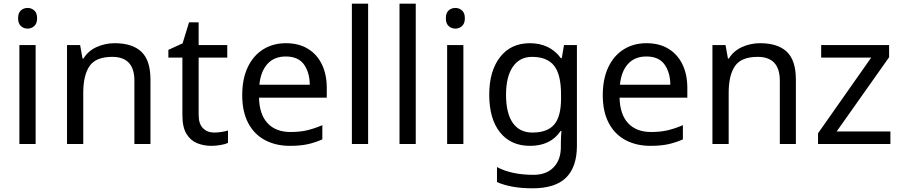

<svg xmlns="http://www.w3.org/2000/svg" viewBox="-20 -780 4882 1040"><path d="M130 -737Q150 -737 165.5 -723.5Q181 -710 181 -681Q181 -653 165.5 -639Q150 -625 130 -625Q108 -625 93 -639Q78 -653 78 -681Q78 -710 93 -723.5Q108 -737 130 -737ZM173 -536V0H85V-536Z M601 -546Q697 -546 746 -499.5Q795 -453 795 -349V0H708V-343Q708 -472 588 -472Q499 -472 465 -422Q431 -372 431 -278V0H343V-536H414L427 -463H432Q458 -505 504 -525.5Q550 -546 601 -546Z M1140 -62Q1160 -62 1181 -65.5Q1202 -69 1215 -73V-6Q1201 1 1175 5.5Q1149 10 1125 10Q1083 10 1047.5 -4.5Q1012 -19 990 -55Q968 -91 968 -156V-468H892V-510L969 -545L1004 -659H1056V-536H1211V-468H1056V-158Q1056 -109 1079.5 -85.5Q1103 -62 1140 -62Z M1529 -546Q1598 -546 1647.5 -516Q1697 -486 1723.5 -431.5Q1750 -377 1750 -304V-251H1383Q1385 -160 1429.5 -112.5Q1474 -65 1554 -65Q1605 -65 1644.5 -74.5Q1684 -84 1726 -102V-25Q1685 -7 1645 1.5Q1605 10 1550 10Q1474 10 1415.5 -21Q1357 -52 1324.5 -113.5Q1292 -175 1292 -264Q1292 -352 1321.5 -415Q1351 -478 1404.5 -512Q1458 -546 1529 -546ZM1528 -474Q1465 -474 1428.5 -433.5Q1392 -393 1385 -321H1658Q1657 -389 1626 -431.5Q1595 -474 1528 -474Z M1974 0H1886V-760H1974Z M2232 0H2144V-760H2232Z M2447 -737Q2467 -737 2482.5 -723.5Q2498 -710 2498 -681Q2498 -653 2482.5 -639Q2467 -625 2447 -625Q2425 -625 2410 -639Q2395 -653 2395 -681Q2395 -710 2410 -723.5Q2425 -737 2447 -737ZM2490 -536V0H2402V-536Z M2850 -546Q2903 -546 2945.5 -526Q2988 -506 3018 -465H3023L3035 -536H3105V9Q3105 124 3046.5 182Q2988 240 2865 240Q2747 240 2672 206V125Q2751 167 2870 167Q2939 167 2978.5 126.5Q3018 86 3018 16V-5Q3018 -17 3019 -39.5Q3020 -62 3021 -71H3017Q2963 10 2851 10Q2747 10 2688.5 -63Q2630 -136 2630 -267Q2630 -395 2688.5 -470.5Q2747 -546 2850 -546ZM2862 -472Q2795 -472 2758 -418.5Q2721 -365 2721 -266Q2721 -167 2757.5 -114.5Q2794 -62 2864 -62Q2945 -62 2982 -105.5Q3019 -149 3019 -246V-267Q3019 -377 2981 -424.5Q2943 -472 2862 -472Z M3482 -546Q3551 -546 3600.5 -516Q3650 -486 3676.5 -431.5Q3703 -377 3703 -304V-251H3336Q3338 -160 3382.5 -112.5Q3427 -65 3507 -65Q3558 -65 3597.5 -74.5Q3637 -84 3679 -102V-25Q3638 -7 3598 1.5Q3558 10 3503 10Q3427 10 3368.5 -21Q3310 -52 3277.5 -113.5Q3245 -175 3245 -264Q3245 -352 3274.5 -415Q3304 -478 3357.5 -512Q3411 -546 3482 -546ZM3481 -474Q3418 -474 3381.5 -433.5Q3345 -393 3338 -321H3611Q3610 -389 3579 -431.5Q3548 -474 3481 -474Z M4097 -546Q4193 -546 4242 -499.5Q4291 -453 4291 -349V0H4204V-343Q4204 -472 4084 -472Q3995 -472 3961 -422Q3927 -372 3927 -278V0H3839V-536H3910L3923 -463H3928Q3954 -505 4000 -525.5Q4046 -546 4097 -546Z M4803 0H4411V-58L4699 -468H4428V-536H4796V-470L4512 -68H4803Z"/></svg>

Font: Noto Sans Marchen
Style: Regular
Weight: 400
Designer: Monotype Design Team
Foundry: Monotype Imaging Inc.
Version: Version 2.003; ttfautohint (v1.8.4.7-5d5b)